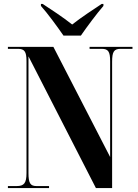

<svg xmlns="http://www.w3.org/2000/svg" viewBox="-20 -951 699 971"><path d="M301 -771H389C420 -816 470 -883 503 -921V-931H494C455 -905 390 -863 345 -827C300 -863 236 -905 196 -931H187V-921C221 -883 270 -816 301 -771ZM20 0H228V-10H165C133 -10 124 -25 124 -76V-666L465 0H547V-638C547 -689 556 -704 590 -704H650V-714H433V-704H495C527 -704 537 -690 537 -642V-157L250 -714H20V-704H71C104 -704 114 -690 114 -642V-76C114 -25 102 -10 64 -10H20Z"/></svg>

Font: Noto Serif Display ExtraCondensed ExtraBold
Style: Regular
Weight: 800
Width: 2
Designer: Monotype Design Team
Foundry: Monotype Imaging Inc.
Version: Version 2.009